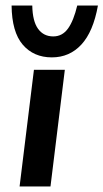

<svg xmlns="http://www.w3.org/2000/svg" viewBox="-20 -676 375 696"><path d="M215 -423 163 0H51L103 -423ZM22 -656H97Q98 -599 118 -571.5Q138 -544 173 -544Q206 -544 226.5 -572.5Q247 -601 260 -656H335Q318 -561 275 -514.5Q232 -468 168 -468Q102 -468 62.5 -514Q23 -560 22 -656Z"/></svg>

Font: Josefin Sans SemiBold
Style: Italic
Weight: 600
Italic angle: -7°
Designer: Santiago Orozco
Foundry: Typemade
Version: Version 2.000